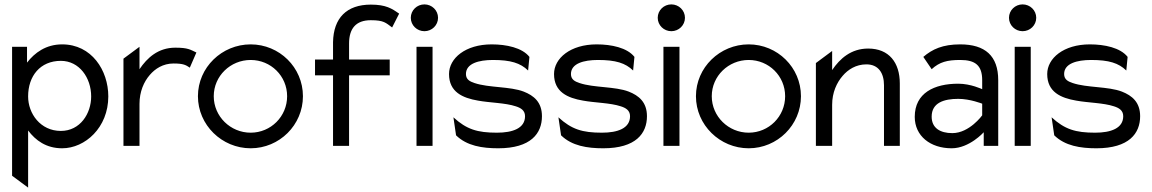

<svg xmlns="http://www.w3.org/2000/svg" viewBox="-20 -664 5242 874"><path d="M35 136 108 190V-70C142 -25 190 11 263 11C367 11 473 -83 473 -225C473 -344 397 -462 263 -462C189 -462 138 -424 103 -379V-451H35ZM108 -225C108 -318 163 -387 257 -387C341 -387 395 -310 395 -225C395 -147 345 -68 257 -68C164 -68 108 -147 108 -225Z M542 0H615V-191C615 -247 635 -292 662 -323C686 -351 722 -375 770 -375C815 -375 826 -368 844 -356L874 -425C846 -438 836 -447 778 -447C700 -447 650 -401 615 -349V-451L542 -397Z M881 -226C881 -95 990 11 1121 11C1252 11 1359 -95 1359 -226C1359 -357 1252 -462 1121 -462C990 -462 881 -357 881 -226ZM953 -226C953 -318 1029 -391 1121 -391C1213 -391 1287 -318 1287 -226C1287 -134 1213 -60 1121 -60C1029 -60 953 -134 953 -226Z M1414 -321H1496V0H1569V-321H1754V-393H1569V-466C1569 -534 1600 -572 1668 -572C1728 -572 1736 -560 1765 -539L1797 -602C1764 -625 1737 -643 1668 -643C1558 -643 1498 -582 1496 -472V-393H1414Z M1850 -583C1850 -549 1878 -522 1912 -522C1946 -522 1974 -549 1974 -583C1974 -617 1946 -644 1912 -644C1878 -644 1850 -617 1850 -583ZM1876 0H1949V-451H1876Z M2024 -327C2024 -245 2086 -218 2156 -206C2210 -196 2280 -196 2328 -180C2350 -173 2370 -162 2370 -135C2370 -80 2314 -60 2242 -60C2153 -60 2104 -75 2044 -130L2056 -48C2105 0 2175 11 2248 11C2397 11 2447 -57 2447 -135C2447 -199 2410 -229 2364 -247C2302 -271 2205 -264 2140 -286C2119 -293 2101 -302 2101 -327C2101 -375 2159 -391 2224 -391C2305 -391 2349 -377 2384 -343L2390 -405C2357 -447 2285 -462 2218 -462C2099 -462 2024 -399 2024 -327Z M2502 -327C2502 -245 2564 -218 2634 -206C2688 -196 2758 -196 2806 -180C2828 -173 2848 -162 2848 -135C2848 -80 2792 -60 2720 -60C2631 -60 2582 -75 2522 -130L2534 -48C2583 0 2653 11 2726 11C2875 11 2925 -57 2925 -135C2925 -199 2888 -229 2842 -247C2780 -271 2683 -264 2618 -286C2597 -293 2579 -302 2579 -327C2579 -375 2637 -391 2702 -391C2783 -391 2827 -377 2862 -343L2868 -405C2835 -447 2763 -462 2696 -462C2577 -462 2502 -399 2502 -327Z M2974 -583C2974 -549 3002 -522 3036 -522C3070 -522 3098 -549 3098 -583C3098 -617 3070 -644 3036 -644C3002 -644 2974 -617 2974 -583ZM3000 0H3073V-451H3000Z M3148 -226C3148 -95 3257 11 3388 11C3519 11 3626 -95 3626 -226C3626 -357 3519 -462 3388 -462C3257 -462 3148 -357 3148 -226ZM3220 -226C3220 -318 3296 -391 3388 -391C3480 -391 3554 -318 3554 -226C3554 -134 3480 -60 3388 -60C3296 -60 3220 -134 3220 -226Z M3694 0H3768V-187C3768 -243 3789 -288 3816 -319C3840 -347 3876 -371 3924 -371C3979 -371 4004 -331 4004 -276V0H4076V-284C4076 -379 4027 -443 3932 -443C3854 -443 3803 -397 3768 -345V-432L3694 -377Z M4144 -132C4144 -45 4215 11 4312 11C4393 11 4458 -62 4458 -62V0H4524V-299C4524 -410 4464 -462 4351 -462C4271 -462 4224 -440 4183 -405L4221 -349C4257 -382 4292 -391 4351 -391C4420 -391 4451 -366 4451 -299V-258C4451 -258 4399 -283 4342 -283C4233 -283 4144 -241 4144 -132ZM4221 -133C4221 -197 4278 -214 4342 -214C4396 -214 4451 -192 4451 -192V-139C4451 -139 4393 -58 4315 -58C4260 -58 4221 -81 4221 -133Z M4573 -583C4573 -549 4601 -522 4635 -522C4669 -522 4697 -549 4697 -583C4697 -617 4669 -644 4635 -644C4601 -644 4573 -617 4573 -583ZM4599 0H4672V-451H4599Z M4747 -327C4747 -245 4809 -218 4879 -206C4933 -196 5003 -196 5051 -180C5073 -173 5093 -162 5093 -135C5093 -80 5037 -60 4965 -60C4876 -60 4827 -75 4767 -130L4779 -48C4828 0 4898 11 4971 11C5120 11 5170 -57 5170 -135C5170 -199 5133 -229 5087 -247C5025 -271 4928 -264 4863 -286C4842 -293 4824 -302 4824 -327C4824 -375 4882 -391 4947 -391C5028 -391 5072 -377 5107 -343L5113 -405C5080 -447 5008 -462 4941 -462C4822 -462 4747 -399 4747 -327Z"/></svg>

Font: Charger Pro
Style: Regular
Weight: 400
Designer: Jasper
Foundry: Cannot Into Space Fonts
Version: Version 1.09